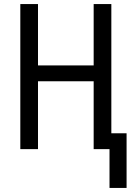

<svg xmlns="http://www.w3.org/2000/svg" viewBox="-20 -734 667 945"><path d="M603 191V-78H528V-714H441V-412H167V-714H80V0H167V-334H441V0H519V191Z"/></svg>

Font: Noto Sans Display SemiCondensed
Style: Regular
Weight: 400
Width: 4
Designer: Monotype Design team
Foundry: Monotype Imaging Inc.
Version: 1.000